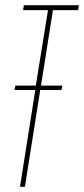

<svg xmlns="http://www.w3.org/2000/svg" viewBox="-20 -720 324 740"><path d="M281 -681H184L138 -390H220L217 -373H135L76 0H57L116 -373H36L39 -390H118L165 -681H69L72 -700H284Z"/></svg>

Font: Georama ExtraCondensed Thin
Style: Italic
Weight: 100
Width: 2
Italic angle: -9°
Designer: Jean-Baptiste Levee
Foundry: Production Type
Version: Version 1.001